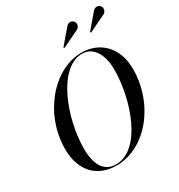

<svg xmlns="http://www.w3.org/2000/svg" viewBox="-224 -1123 1193 1281"><g transform="rotate(-30 373.0 -482.5)"><path d="M728.5 -908.5C744.5 -918 751.5 -941 742 -957.5C732.5 -974 707 -983.5 686 -963L589 -849.5L594.5 -843.5ZM523.5 -908.5C539.5 -918 546.5 -941 537 -957.5C527.5 -974 502 -983.5 481 -963L384 -849.5L389.5 -843.5ZM300 10C523 10 715 -222 715 -495C715 -658 613 -760 470 -760C257 -760 55 -528 55 -255C55 -92 147 10 300 10ZM470 -751.5C574 -751.5 605 -637 605 -555C605 -323 494 1.5 300 1.5C196 1.5 165 -93 165 -195C165 -427 286 -751.5 470 -751.5Z"/></g></svg>

Font: Bodoni* 24pt
Style: Italic
Weight: 400
Italic angle: -13°
Version: Version 2.3